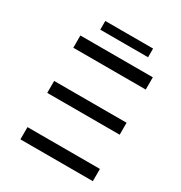

<svg xmlns="http://www.w3.org/2000/svg" viewBox="-195 -989 1060 1127"><g transform="rotate(30 335.0 -425.5)"><path d="M107 -315H598V-396H107ZM107 -621H598V-704H107ZM107 -83H598V0H107ZM515 -792V-851H191V-792Z"/></g></svg>

Font: Montserrat-Alt1 Med
Style: Regular
Weight: 500
Designer: Differentunic
Foundry: Differentunic
Version: Version 7.222